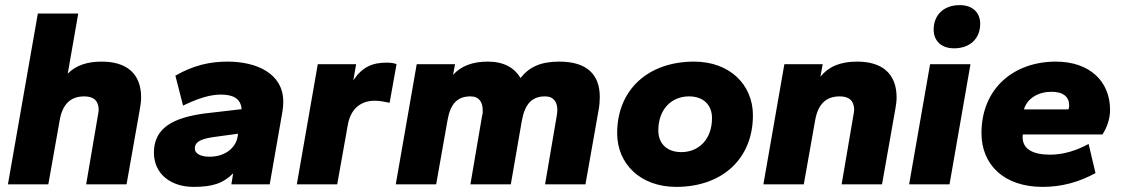

<svg xmlns="http://www.w3.org/2000/svg" viewBox="-20 -721 4390 751"><path d="M475 0 527 -294C530 -311 532 -325 532 -340C532 -435 473 -480 378 -480C318 -480 276 -464 245 -433L286 -668H128L11 0H169L213 -248C224 -315 257 -344 310 -344C347 -344 366 -326 366 -291C366 -284 364 -277 363 -270L317 0Z M737 10C812 10 853 -4 892 -43L885 0H1035L1085 -286C1087 -299 1088 -311 1088 -323C1088 -435 982 -480 870 -480C802 -480 737 -466 666 -425L696 -308C761 -339 804 -351 845 -351C889 -351 922 -337 925 -294L779 -277C663 -261 582 -224 582 -124C582 -40 649 10 737 10ZM800 -108C763 -108 742 -121 742 -140C742 -163 759 -177 816 -185L911 -198L909 -184C901 -143 861 -108 800 -108Z M1299 0 1340 -230C1351 -298 1394 -327 1445 -327C1466 -327 1485 -323 1504 -319L1531 -470C1522 -474 1509 -476 1493 -476C1437 -476 1398 -460 1362 -407L1373 -470H1223L1141 0Z M2270 0 2322 -294C2325 -311 2326 -327 2326 -342C2326 -429 2276 -480 2168 -480C2096 -480 2051 -460 2016 -416C1992 -456 1951 -480 1888 -480C1829 -480 1783 -463 1752 -428L1760 -470H1610L1528 0H1686L1730 -248C1741 -315 1769 -344 1820 -344C1855 -344 1868 -320 1868 -291C1868 -284 1869 -277 1866 -270L1820 0H1978L2021 -248C2033 -315 2061 -344 2112 -344C2147 -344 2160 -320 2160 -291C2160 -284 2159 -277 2158 -270L2112 0Z M2625 10C2805 10 2925 -100 2925 -270C2925 -390 2834 -480 2695 -480C2515 -480 2394 -370 2394 -200C2394 -80 2485 10 2625 10ZM2645 -126C2590 -126 2555 -158 2555 -211C2555 -294 2607 -344 2675 -344C2730 -344 2765 -312 2765 -259C2765 -176 2713 -126 2645 -126Z M3430 0 3482 -294C3485 -311 3487 -325 3487 -340C3487 -435 3428 -480 3333 -480C3265 -480 3221 -460 3189 -421L3198 -470H3048L2966 0H3124L3168 -248C3179 -315 3212 -344 3265 -344C3302 -344 3321 -326 3321 -291C3321 -284 3319 -277 3318 -270L3272 0Z M3694 0 3776 -470H3618L3536 0ZM3712 -532C3773 -532 3814 -569 3814 -628C3814 -671 3785 -701 3734 -701C3673 -701 3632 -664 3632 -605C3632 -562 3661 -532 3712 -532Z M4058 10C4134 10 4201 -9 4265 -44L4238 -158C4193 -133 4140 -116 4088 -116C4023 -116 3980 -136 3980 -184C3980 -189 3980 -192 3981 -195H4292C4311 -223 4322 -259 4322 -291C4322 -403 4242 -480 4110 -480C3946 -480 3819 -376 3819 -200C3819 -77 3907 10 4058 10ZM4093 -362C4140 -362 4162 -341 4162 -309C4162 -302 4161 -297 4159 -293H3985C3998 -337 4042 -362 4093 -362Z"/></svg>

Font: Celebes ExtraBold
Style: Italic
Weight: 800
Italic angle: -10°
Designer: Anugrah Pasau
Foundry: Lafontype
Version: Version 1.000